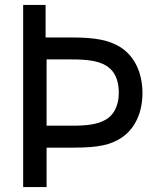

<svg xmlns="http://www.w3.org/2000/svg" viewBox="-20 -759 627 779"><path d="M74 0H169V-160H279C378 -160 430 -171 474 -201C527 -236 558 -302 558 -381C558 -465 525 -532 468 -568C422 -596 368 -607 271 -607H165V-739H74ZM169 -249V-518H255C358 -518 462 -515 462 -381C462 -328 439 -286 400 -269C373 -255 334 -249 274 -249Z"/></svg>

Font: Involve Medium
Style: Regular
Weight: 500
Designer: Stefan Peev
Foundry: Context Ltd.
Version: Version 1.001